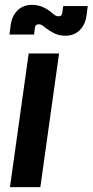

<svg xmlns="http://www.w3.org/2000/svg" viewBox="-20 -770 381 790"><path d="M21 0 98 -550H223L146 0ZM248.5 -623Q222 -623 202.2 -633.5Q182.5 -644 172 -652Q165 -657.5 156.8 -663.8Q148.5 -670 139 -670Q125.5 -670 124 -657L120 -628H19L24 -667Q29 -704.5 52 -727.2Q75 -750 111.5 -750Q135.5 -750 154.8 -741.5Q174 -733 185 -724Q195 -716 203.2 -709.5Q211.5 -703 221 -703Q234.5 -703 236 -716L240 -745H341L336 -706Q331 -668.5 308 -645.8Q285 -623 248.5 -623Z"/></svg>

Font: Mohave
Style: Bold Italic
Weight: 700
Italic angle: -8°
Designer: Gumpita Rahayu
Foundry: Tokotype
Version: Version 2.003; ttfautohint (v1.8.3)